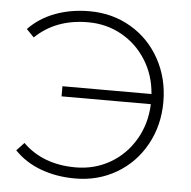

<svg xmlns="http://www.w3.org/2000/svg" viewBox="-51 -756 808 812"><g transform="rotate(5 352.5 -350.0)"><path d="M641 -350Q641 -250 596 -168.5Q551 -87 472.5 -41Q394 5 297 5Q218 5 151.5 -19.5Q85 -44 39 -92L71 -126Q156 -42 295 -42Q375 -42 441 -80Q507 -118 546.5 -185.5Q586 -253 589 -336H210V-379H588Q582 -459 542 -522.5Q502 -586 437.5 -622Q373 -658 295 -658Q158 -658 71 -574L39 -607Q85 -655 151.5 -680Q218 -705 297 -705Q394 -705 472.5 -659Q551 -613 596 -531.5Q641 -450 641 -350Z"/></g></svg>

Font: Montserrat Atlas Light
Style: Regular
Weight: 300
Designer: Julieta Ulanovsky
Foundry: Julieta Ulanovsky
Version: Version 7.200